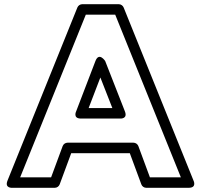

<svg xmlns="http://www.w3.org/2000/svg" viewBox="-20 -870 958 915"><path d="M529.1 -800 841.9 -25H694.4L639.4 -173.7C635.8 -183.4 626.2 -190 616 -190H302C291.6 -190 282.1 -183.3 278.6 -173.7L223.6 -25H76.1L388.9 -800ZM569.2 -834.4C565.7 -843.1 556.3 -850 546 -850H372C362.6 -850 352.7 -843.9 348.8 -834.4L15.8 -9.4C0.6 28.2 39 25 39 25H241C251.2 25 260.8 18.4 264.4 8.7L319.4 -140H598.6L653.6 8.7C657.1 18.3 666.6 25 677 25H879C919.5 25 902.2 -9.4 902.2 -9.4ZM575.3 -339.1 481.3 -579.1C481.3 -579.1 452 -624.2 434.7 -578.9L342.7 -338.9C342.7 -338.9 326.1 -305 366 -305H552C552 -305 589.9 -301.7 575.3 -339.1ZM515.4 -355H402.4L458.3 -500.8Z"/></svg>

Font: Hussar Ekologiczny
Style: Regular
Weight: 400
Foundry: Cannot Into Space Fonts
Version: Version 0.97